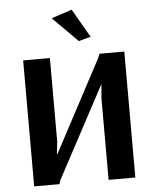

<svg xmlns="http://www.w3.org/2000/svg" viewBox="-59 -937 794 987"><g transform="rotate(-5 338.0 -444.0)"><path d="M371 -724 242 -853 348 -888 433 -741ZM77 0V-650H215V-219L208 -154H210L462 -628L471 -650H599V0H461V-420L467 -492H466L215 -22L207 0Z"/></g></svg>

Font: Arsenal
Style: Bold
Weight: 700
Designer: Andrij Shevchenko
Foundry: Stairsfor
Version: Version 2.001;PS 002.001;hotconv 1.0.88;makeotf.lib2.5.64775